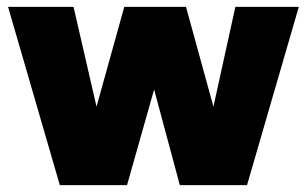

<svg xmlns="http://www.w3.org/2000/svg" viewBox="-20 -540 895 560"><path d="M154.5 0 3.5 -520H194.5L261.5 -229L342.5 -520H522.5L602.5 -229L666.5 -520H851.5L700.5 0H504.5L429.5 -279L350.5 0Z"/></svg>

Font: Geologica Cursive Black
Style: Regular
Weight: 900
Designer: Sindre Bremnes, Frode Helland
Foundry: Monokrom Skriftforlag AS
Version: Version 1.010;gftools[0.9.28]